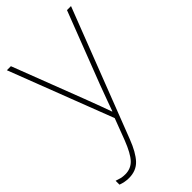

<svg xmlns="http://www.w3.org/2000/svg" viewBox="-243 -598 910 910"><g transform="rotate(-45 212.0 -142.5)"><path d="M0 -528H27L164 -172Q182 -124 194.5 -91Q207 -58 214 -37H216Q224 -59 235.5 -91Q247 -123 264 -168L403 -528H430L181 115Q156 180 126.5 211.5Q97 243 48 243Q21 243 -6 233V207Q8 212 20 215Q32 218 48 218Q86 218 110.5 192Q135 166 160 102L201 -6Z"/></g></svg>

Font: Noto Sans Bengali Thin
Style: Regular
Weight: 100
Designer: Jelle Bosma - Monotype Design Team
Foundry: Monotype Imaging Inc.
Version: Version 2.003; ttfautohint (v1.8.4.7-5d5b)